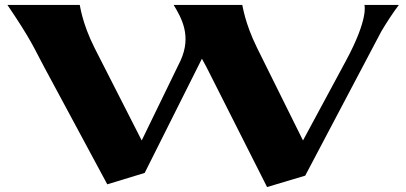

<svg xmlns="http://www.w3.org/2000/svg" viewBox="-20 -720 1640 775"><path d="M158 -450 413 24 564 -22 795 -483 813 -450 1058 35 1212 -11 1519 -593C1541 -630 1565 -667 1590 -700H1451C1451 -700 1469 -646 1376 -474L1203 -153L1018 -526C967 -629 959 -700 958 -700H681C713 -647 754 -575 709 -476L552 -153L362 -526C310 -629 303 -700 302 -700H10C109 -554 117 -526 158 -450Z"/></svg>

Font: Coconat
Style: Bold
Weight: 900
Width: 8
Designer: Sara Lavazza
Foundry: Collletttivo
Version: Version 1.000;Glyphs 3.2 (3217)